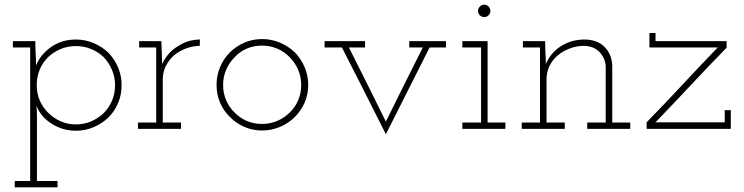

<svg xmlns="http://www.w3.org/2000/svg" viewBox="-20 -551 3180 821"><path d="M43 250H226V223H138V-52Q138 -64 137.5 -75Q137 -86 136 -98Q145 -76 160.5 -57Q176 -38 198 -24Q220 -9 247 -0.5Q274 8 305 8Q345 8 381 -7.5Q417 -23 444 -49Q470 -75 485 -110.5Q500 -146 500 -187Q500 -227 485 -262.5Q470 -298 444 -325Q417 -351 381 -366.5Q345 -382 305 -382Q244 -382 198.5 -350Q153 -318 134 -271Q134 -297 132.5 -323Q131 -349 131 -375H35V-348H109V223H43ZM305 -354Q339 -354 369.5 -341.5Q400 -329 423 -307Q445 -284 458.5 -253Q472 -222 472 -187Q472 -151 459 -120.5Q446 -90 423 -67Q400 -45 369.5 -32Q339 -19 305 -19Q270 -19 240 -32Q210 -45 187 -68Q163 -91 150 -121.5Q137 -152 137 -187Q137 -222 149.5 -252.5Q162 -283 185 -306Q208 -328 238.5 -341Q269 -354 305 -354Z M754 0V-27H676V-212Q676 -243 689.5 -269.5Q703 -296 725 -315Q747 -333 774.5 -343.5Q802 -354 834 -355L835 -382Q810 -382 786.5 -375Q763 -368 742 -354Q719 -341 702 -321.5Q685 -302 673 -277Q673 -293 672.5 -300Q672 -307 672 -322L670 -375H575V-348H648V-27H570V0Z M1241 -51Q1267 -77 1282.5 -112Q1298 -147 1298 -188Q1298 -228 1282.5 -264Q1267 -300 1241 -327Q1214 -353 1177.5 -368.5Q1141 -384 1101 -384Q1060 -384 1024.5 -368.5Q989 -353 963 -327Q936 -300 921 -264Q906 -228 906 -188Q906 -147 921 -112Q936 -77 963 -51Q989 -24 1024.5 -8.5Q1060 7 1101 7Q1141 7 1177.5 -8.5Q1214 -24 1241 -51ZM983 -70Q960 -92 947 -122.5Q934 -153 934 -188Q934 -222 947 -252.5Q960 -283 983 -306Q1005 -330 1035 -343Q1065 -356 1101 -356Q1135 -356 1165.5 -343Q1196 -330 1219 -306Q1242 -283 1255 -252.5Q1268 -222 1268 -188Q1268 -153 1255 -122.5Q1242 -92 1219 -70Q1196 -47 1165.5 -34Q1135 -21 1101 -21Q1065 -21 1035 -34Q1005 -47 983 -70Z M1817 -348H1887V-375H1730V-348H1788Q1747 -266 1706.5 -185.5Q1666 -105 1630 -31Q1591 -110 1551.5 -189.5Q1512 -269 1472 -348H1541V-375H1368V-348H1442Q1490 -254 1536.5 -162.5Q1583 -71 1630 23Q1677 -71 1723.5 -162.5Q1770 -254 1817 -348Z M2141 0V-27H2065V-375H1957V-348H2037V-27H1957V0ZM2077 -504Q2077 -515 2069 -523Q2061 -531 2051 -531Q2040 -531 2032 -523Q2024 -515 2024 -504Q2024 -493 2032 -485.5Q2040 -478 2051 -478Q2061 -478 2069 -485.5Q2077 -493 2077 -504Z M2395 0V-27H2317V-212Q2317 -243 2330 -269.5Q2343 -296 2366 -315Q2388 -333 2417 -344Q2446 -355 2479 -355Q2521 -353 2544.5 -327.5Q2568 -302 2570 -268V-27H2491V0H2675V-27H2598V-270Q2596 -320 2564.5 -351Q2533 -382 2479 -382Q2423 -382 2378.5 -353.5Q2334 -325 2314 -277Q2314 -293 2313.5 -304.5Q2313 -316 2312 -331L2311 -375H2216V-348H2289V-27H2211V0Z M3105 0V-80H3079V-28H2783Q2862 -110 2934.5 -187.5Q3007 -265 3087 -347V-375H2783V-410H2757V-348H3049Q2969 -265 2897 -187.5Q2825 -110 2745 -28V0Z"/></svg>

Font: Josefin Slab Thin Light
Style: Regular
Weight: 300
Version: Version 2.000